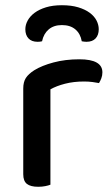

<svg xmlns="http://www.w3.org/2000/svg" viewBox="-20 -709 430 735"><path d="M173 -2Q166 1 153.5 3.5Q141 6 126 6Q97 6 83 -5Q69 -16 69 -42V-370Q69 -395 79 -410.5Q89 -426 111 -440Q140 -458 185 -470Q230 -482 284 -482Q372 -482 372 -432Q372 -420 368 -409.5Q364 -399 359 -391Q349 -393 334 -395Q319 -397 302 -397Q262 -397 229 -388.5Q196 -380 173 -367ZM217 -613Q186 -613 166.5 -596.5Q147 -580 141 -551Q137 -550 133 -549.5Q129 -549 124 -549Q101 -549 89 -562Q77 -575 77 -597Q77 -614 86 -630.5Q95 -647 112.5 -660Q130 -673 156 -681Q182 -689 217 -689Q253 -689 279.5 -681Q306 -673 323.5 -660Q341 -647 349.5 -630.5Q358 -614 358 -597Q358 -575 346 -562Q334 -549 311 -549Q303 -549 293 -551Q288 -580 268.5 -596.5Q249 -613 217 -613Z"/></svg>

Font: Baloo Tammudu 2 Medium
Style: Regular
Weight: 500
Designer: Maithili Shingre, Omkar Shende and Ek Type
Foundry: Ek Type
Version: Version 1.640;hotconv 1.0.111;makeotfexe 2.5.65597; ttfautoh